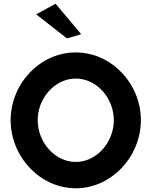

<svg xmlns="http://www.w3.org/2000/svg" viewBox="-20 -996 816 1029"><path d="M415 -813 278 -976 174 -919 339 -790ZM182 -352C182 -469 273 -575 386 -575C499 -575 590 -469 590 -352C590 -235 499 -128 386 -128C273 -128 182 -235 182 -352ZM37 -352C37 -158 193 13 386 13C579 13 735 -158 735 -352C735 -546 579 -715 386 -715C193 -715 37 -546 37 -352Z"/></svg>

Font: Bluebird
Style: Regular
Weight: 400
Designer: Jasper
Foundry: Cannot Into Space Fonts
Version: Version 0.98